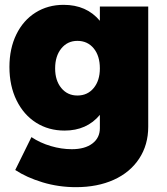

<svg xmlns="http://www.w3.org/2000/svg" viewBox="-20 -571 691 794"><path d="M593 -544V-47Q593 28 555.5 85Q518 142 450.5 172.5Q383 203 294 203Q222 203 156 183Q90 163 43 132L110 -4Q146 20 190 33Q234 46 277 46Q331 46 362 22.5Q393 -1 393 -41V-96Q339 -31 247 -31Q181 -31 129.5 -63.5Q78 -96 48.5 -156Q19 -216 19 -294Q19 -370 47.5 -428.5Q76 -487 127 -519Q178 -551 243 -551Q338 -551 393 -485V-544ZM393 -288Q393 -340 367.5 -371Q342 -402 300 -402Q259 -402 233.5 -370.5Q208 -339 208 -288Q208 -238 233.5 -207Q259 -176 300 -176Q342 -176 367.5 -207Q393 -238 393 -288Z"/></svg>

Font: #9Slide03 Montserrat ExtraBold
Style: Regular
Weight: 800
Designer: Julieta Ulanovsky
Foundry: Julieta Ulanovsky
Version: Version 6.001